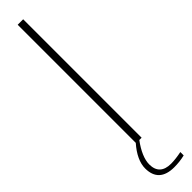

<svg xmlns="http://www.w3.org/2000/svg" viewBox="-304 -631 768 768"><g transform="rotate(-45 80.0 -247.0)"><path d="M60 -670V-2C30 32 14 66 14 97C14 149 43 176 100 176C119 176 140 174 160 169V150C141 154 119 157 101 157C59 157 37 137 37 97C37 69 52 35 78 0H91V-670Z"/></g></svg>

Font: LT Wave Thin
Style: Regular
Weight: 100
Designer: Daniel Lyons
Version: Version 2.5 (Glyphs App)